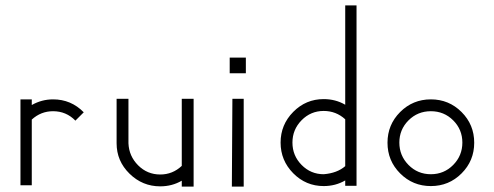

<svg xmlns="http://www.w3.org/2000/svg" viewBox="-20 -693 1834 713"><path d="M56 -324H98V-303Q135 -324 177 -324Q244 -324 291 -276L260 -245Q226 -280 177 -280Q132 -280 98 -249V-5H56Z M699 0H655V-22Q619 -1 575 -1Q509 -1 461 -48Q413 -95 413 -161V-163V-326H457V-163V-161Q459 -113 493 -79Q527 -45 575 -45Q621 -45 655 -77V-326H699Z M833 -479H893V-421H833ZM843 -326H885V0H841Z M1262 -673H1304V-3H1262V-23Q1226 -2 1182 -2Q1116 -2 1069 -49.5Q1022 -97 1022 -163.5Q1022 -230 1069 -277.5Q1116 -325 1182 -325Q1226 -325 1262 -304ZM1182 -281Q1134 -281 1100 -246.5Q1066 -212 1066 -163.5Q1066 -115 1100 -80.5Q1134 -46 1182 -46Q1232 -50 1262 -76V-250Q1228 -281 1182 -281Z M1466 -277Q1513 -324 1580 -324Q1647 -324 1694 -277Q1741 -230 1741 -163Q1741 -96 1694 -49Q1647 -2 1580 -2Q1513 -2 1466 -49Q1419 -96 1419 -163Q1419 -230 1466 -277ZM1663 -246Q1629 -280 1580 -280Q1531 -280 1497 -246Q1463 -212 1463 -163.5Q1463 -115 1497 -80.5Q1531 -46 1580 -46Q1629 -46 1663 -80.5Q1697 -115 1697 -163.5Q1697 -212 1663 -246Z"/></svg>

Font: HiLo-Deco
Style: Deco
Weight: 500
Version: Version 001.000